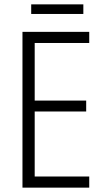

<svg xmlns="http://www.w3.org/2000/svg" viewBox="-20 -926 480 880"><path d="M362 -906H123V-862H362ZM389 -66V-117H139V-415H375V-465H139V-729H389V-780H83V-66Z"/></svg>

Font: Noto Sans Malayalam UI Condensed Light
Style: Regular
Weight: 300
Width: 3
Designer: Jelle Bosma - Monotype Design Team
Foundry: Monotype Imaging Inc.
Version: Version 2.104